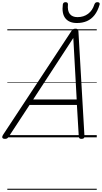

<svg xmlns="http://www.w3.org/2000/svg" viewBox="-67 -1259 934 1760"><path d="M-23 14Q-39 14 -44.5 5Q-50 -4 -41 -20L588 -975Q596 -987 603.5 -991.5Q611 -996 626 -996Q639 -996 645 -990.5Q651 -985 652 -969L707 -14Q709 0 702.5 7Q696 14 680 14Q666 14 661 8.5Q656 3 655 -10L638 -297H204L15 -9Q6 5 -1.5 9.5Q-9 14 -23 14ZM237 -347H636L605 -911ZM638 -1048Q567 -1048 532.5 -1091Q498 -1134 509 -1219Q511 -1229 517 -1234Q523 -1239 534 -1239Q545 -1239 550.5 -1234Q556 -1229 556 -1219Q550 -1160 573 -1131Q596 -1102 643 -1102Q700 -1102 740.5 -1132.5Q781 -1163 798 -1218Q803 -1230 809 -1234.5Q815 -1239 826 -1239Q838 -1239 843.5 -1233Q849 -1227 846 -1217Q829 -1158 799.5 -1120.5Q770 -1083 729.5 -1065.5Q689 -1048 638 -1048ZM0 471H820V481H0ZM0 -20H820V0H0ZM0 -505H820V-500H0ZM0 -991H820V-981H0Z"/></svg>

Font: Playwrite IE Guides
Style: Regular
Weight: 400
Designer: Veronika Burian, José Scaglione
Foundry: TypeTogether
Version: Version 1.003